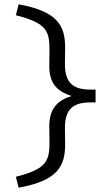

<svg xmlns="http://www.w3.org/2000/svg" viewBox="-20 -735 523 896"><path d="M54 90 67 141C247 108 284 43 284 -61C284 -76 283 -120 283 -137C283 -215 311 -257 400 -257H426V-317H400C311 -317 283 -359 283 -437C283 -454 284 -498 284 -513C284 -617 247 -682 67 -715L54 -664C195 -628 211 -593 211 -503C211 -483 210 -449 210 -428C210 -344 247 -309 314 -287C250 -267 210 -230 210 -146C210 -125 211 -91 211 -71C211 19 195 54 54 90Z"/></svg>

Font: Mission
Style: Regular
Weight: 400
Version: Version 1.000;FEAKit 1.0